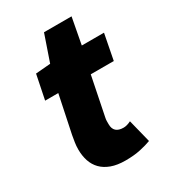

<svg xmlns="http://www.w3.org/2000/svg" viewBox="-161 -712 721 809"><g transform="rotate(-30 200.0 -308.0)"><path d="M210 12Q170 12 141.5 1.5Q113 -9 95 -27.5Q77 -46 68.5 -71.5Q60 -97 60 -128Q60 -145 62.5 -161Q65 -177 68 -194L106 -376H42L66 -494L138 -500L182 -628H316L292 -500H400L376 -376H264L226 -188Q224 -179 224 -171.5Q224 -164 224 -156Q224 -112 272 -112Q288 -112 308 -122L336 -10Q315 -2 283.5 5Q252 12 210 12Z"/></g></svg>

Font: TypoPRO Source Sans Pro
Style: Italic
Weight: 900
Italic angle: -11°
Designer: Paul D. Hunt
Foundry: Adobe Systems Incorporated
Version: Version 1.075;PS 2.000;hotconv 1.0.86;makeotf.lib2.5.63406